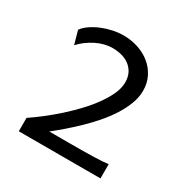

<svg xmlns="http://www.w3.org/2000/svg" viewBox="-118 -901 645 668"><g transform="rotate(30 205.0 -567.5)"><path d="M371.6 -332H43.5V-385.7Q66.9 -401.4 93.3 -421.9Q119.6 -442.4 145.8 -465.8Q171.9 -489.3 196 -514.9Q220.2 -540.5 238.5 -566.2Q256.8 -591.8 268.1 -616.7Q279.3 -641.6 279.3 -663.6Q279.3 -686 271 -701.7Q262.7 -717.3 249 -727.3Q235.4 -737.3 217.8 -741.7Q200.2 -746.1 182.1 -746.1Q166 -746.1 149.4 -741.9Q132.8 -737.8 116.9 -729.7Q101.1 -721.7 86.4 -710.9Q71.8 -700.2 60.5 -687.5L45.4 -741.2Q55.7 -754.9 72 -766.1Q88.4 -777.3 108.4 -785.6Q128.4 -793.9 150.4 -798.6Q172.4 -803.2 193.8 -803.2Q224.6 -803.2 252.4 -793.9Q280.3 -784.7 301.5 -767.3Q322.8 -750 335.2 -725.3Q347.7 -700.7 347.7 -669.9Q347.7 -643.6 337.2 -616Q326.7 -588.4 309.3 -561.5Q292 -534.7 269.8 -509.3Q247.6 -483.9 223.9 -461.2Q200.2 -438.5 177.5 -418.9Q154.8 -399.4 135.7 -384.3H223.1Q248 -384.3 270.8 -384.5Q293.5 -384.8 312.3 -385.3Q331.1 -385.7 346.2 -386.7Q361.3 -387.7 371.6 -389.2Z"/></g></svg>

Font: Andika Phon
Style: Regular
Weight: 400
Designer: Victor Gaultney, Annie Olsen, Julie Remington, Don Collingsworth, Eric Hays, Becca Hirsbrunner
Foundry: SIL International
Version: Version 5.000